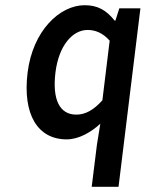

<svg xmlns="http://www.w3.org/2000/svg" viewBox="-20 -523 574 737"><path d="M86 -245C66 -83 125 12 236 12C281 12 328 -14 365 -48L352 33L332 194H435L519 -491H438L423 -444H420C388 -484 355 -503 305 -503C209 -503 106 -405 86 -245ZM193 -246C206 -349 259 -408 316 -408C346 -408 374 -397 401 -367L373 -138C339 -100 307 -83 273 -83C209 -83 180 -140 193 -246Z"/></svg>

Font: Falling Sky
Style: CondObl
Weight: 400
Designer: Paul D. Hunt
Foundry: Adobe Systems Incorporated
Version: Version 1.02